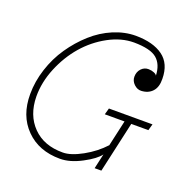

<svg xmlns="http://www.w3.org/2000/svg" viewBox="-113 -713 826 835"><g transform="rotate(20 300.0 -295.0)"><path d="M375.5 -265.1H577.1L568.8 -235.4H489.7L437 0H405.8L421.4 -69.3Q403.3 -43.9 349.6 -15.4Q295.9 13.2 249.5 13.2Q151.4 13.2 91.6 -47.4Q31.7 -107.9 32.2 -207.5Q32.2 -265.6 51.3 -324.5Q70.3 -383.3 104 -432.6Q137.7 -481.9 180.7 -520.5Q223.6 -559.1 275.1 -580.8Q326.7 -602.5 377.9 -602.5Q458.5 -602.1 503.9 -568.8Q549.3 -535.6 549.8 -465.8Q550.8 -427.7 532 -407.2Q513.2 -386.7 481 -385.3Q462.9 -384.3 447.5 -398.9Q432.1 -413.6 432.1 -433.1Q432.1 -455.6 446 -470.5Q460 -485.4 480 -484.9Q494.6 -484.4 505.4 -479.7Q516.1 -475.1 518.6 -469.2Q516.6 -521 486.6 -546.4Q456.5 -571.8 380.4 -572.3Q321.8 -572.3 262.9 -540.3Q204.1 -508.3 159.9 -457.3Q115.7 -406.2 88.1 -339.4Q60.5 -272.5 61 -206.5Q62 -120.6 113.3 -68.4Q164.6 -16.1 252 -16.6Q289.1 -16.6 341.6 -45.7Q394 -74.7 431.6 -115.7L458.5 -235.4H367.2Z"/></g></svg>

Font: Compagnon Light Italic
Style: Regular
Weight: 400
Italic angle: -12°
Designer: Valentin Papon
Foundry: Velvetyne Type Foundry
Version: Version 1.000;PS 001.000;hotconv 1.0.88;makeotf.lib2.5.64775